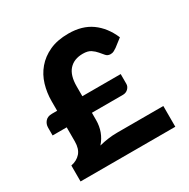

<svg xmlns="http://www.w3.org/2000/svg" viewBox="-129 -662 766 779"><g transform="rotate(-30 253.5 -272.0)"><path d="M27.3 -254.9Q27.3 -271.5 37.8 -283.7Q48.3 -295.9 68.8 -295.9H93.3V-340.8Q93.3 -379.9 104.2 -416.7Q115.2 -453.6 139.2 -481.9Q163.1 -510.3 200 -527.3Q236.8 -544.4 289.1 -544.4Q353 -544.4 396 -513.7Q439 -482.9 462.9 -426.8L426.3 -398.4Q419.9 -394 412.8 -390.1Q405.8 -386.2 396.5 -386.2Q383.3 -386.2 375.2 -395.3Q367.2 -404.3 358.2 -415.3Q349.1 -426.3 335.7 -435.3Q322.3 -444.3 298.8 -444.3Q257.3 -444.3 234.4 -418.9Q211.4 -393.6 211.4 -341.8V-295.9H391.1V-250Q391.1 -237.8 381.3 -228Q371.6 -218.3 356.4 -218.3H211.4V-185.1Q211.4 -127 174.8 -85.9Q195.8 -91.3 216.6 -94.2Q237.3 -97.2 259.3 -97.2H476.1V0H32.2V-74.7Q60.1 -80.1 76.7 -98.9Q93.3 -117.7 93.3 -152.3V-218.3H27.3Z"/></g></svg>

Font: Carlito
Style: Bold
Weight: 700
Designer: Lukasz Dziedzic
Foundry: tyPoland Lukasz Dziedzic
Version: Version 1.104